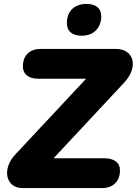

<svg xmlns="http://www.w3.org/2000/svg" viewBox="-20 -953 693 973"><path d="M93 0Q63 0 43.5 -15.5Q24 -31 18 -56.5Q12 -82 22 -113Q32 -144 63 -176L465 -606L469 -554H175Q137 -554 116.5 -570.5Q96 -587 96 -616Q96 -658 120 -681.5Q144 -705 186 -705H566Q602 -705 623.5 -689.5Q645 -674 651 -648.5Q657 -623 646.5 -593Q636 -563 608 -533L204 -100L199 -151H508Q546 -151 567 -135Q588 -119 588 -90Q588 -48 563.5 -24Q539 0 498 0ZM393 -772Q358 -772 338.5 -788.5Q319 -805 319 -836Q319 -881 345.5 -907Q372 -933 419 -933Q454 -933 473.5 -917Q493 -901 493 -871Q493 -827 466.5 -799.5Q440 -772 393 -772Z"/></svg>

Font: Nunito ExtraLight Black
Style: Italic
Weight: 900
Italic angle: -9°
Version: Version 3.602